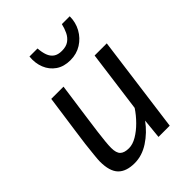

<svg xmlns="http://www.w3.org/2000/svg" viewBox="-231 -917 1041 1041"><g transform="rotate(-45 289.5 -396.5)"><path d="M180.6 9.6Q116.2 9.6 84.6 -23.1Q52.9 -55.9 52.9 -130.3Q52.9 -144.4 56.4 -177.7Q59.8 -211.1 64.8 -255.1Q70.1 -295.3 77.1 -345Q84.1 -394.6 91.8 -448.9Q99.4 -503.2 106.9 -557H200.8Q196.6 -526.5 191.7 -491.3Q186.8 -456.1 181.7 -420.3Q176.7 -384.5 172.2 -351.9Q167.8 -319.2 164.3 -293.7Q160.8 -268.2 158.9 -254.1Q153.8 -213.9 151.1 -185.9Q148.4 -157.9 148.4 -139.1Q148.4 -100.3 164.8 -84.9Q181.1 -69.6 216 -69.6Q244.7 -69.6 277 -88.6Q309.2 -107.6 339.5 -138.2Q369.8 -168.7 392.1 -202.7L439.4 -557H532.6L458.3 0H372.2L383.5 -113.9Q343.9 -59.9 290.6 -25.1Q237.4 9.6 180.6 9.6ZM329.1 -631.4Q279.7 -631.4 246 -654.6Q212.3 -677.9 196.7 -716.8Q181 -755.7 185.8 -802.9H247.5Q249.6 -771.3 258.1 -748.2Q266.6 -725.1 284.3 -712.5Q302 -699.9 332.2 -699.9Q365.1 -699.9 385.3 -714.4Q405.4 -728.9 416.7 -752.4Q427.9 -775.9 434.2 -802.9H494.4Q494.4 -756.2 473 -717.4Q451.5 -678.5 414.2 -654.9Q376.9 -631.4 329.1 -631.4Z"/></g></svg>

Font: Merriweather Sans Variable Regular
Style: Italic
Weight: 300
Italic angle: -8°
Designer: Eben Sorkin
Foundry: Eben Sorkin
Version: Version 2.001